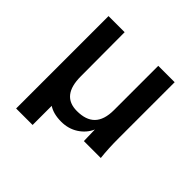

<svg xmlns="http://www.w3.org/2000/svg" viewBox="-161 -646 909 909"><g transform="rotate(45 293.5 -191.5)"><path d="M178.2 -10.3C199.7 3.9 228 11.2 262.7 11.2C294.4 11.2 322.8 3.4 347.7 -12.7C372.6 -28.8 390.6 -49.8 401.9 -75.7L403.8 0H517.1C512.7 -37.1 510.7 -79.6 510.7 -127.9V-501H400.9V-204.6C400.9 -116.2 359.4 -77.1 279.8 -77.1C210.9 -77.1 176.8 -120.1 176.8 -206.1L175.8 -501H67.9V117.7H178.2Z"/></g></svg>

Font: Ride SemiBold
Style: Regular
Weight: 600
Version: Version 3.000